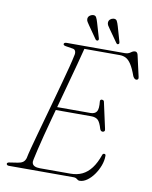

<svg xmlns="http://www.w3.org/2000/svg" viewBox="-95 -942 813 1025"><g transform="rotate(10 311.5 -429.0)"><path d="M205 -353.5H402.5Q425.5 -353.5 435.5 -367.8Q445.5 -382 441 -423.5Q440.5 -428.5 443.2 -431.2Q446 -434 450.5 -434Q456.5 -434 459.5 -431.2Q462.5 -428.5 463 -424L494 -282.5Q496 -274.5 492.8 -270.8Q489.5 -267 485 -266.5Q479 -266 475.2 -268.8Q471.5 -271.5 469 -277.5Q458.5 -314 445.8 -325.5Q433 -337 409.5 -337H199.5ZM373 0H22.5Q16 0 12.8 -2.8Q9.5 -5.5 9.5 -9Q9.5 -13 13.8 -15.5Q18 -18 25 -18.5L67 -25Q83.5 -27.5 93.8 -34.5Q104 -41.5 109 -57Q113 -78 122.5 -113.8Q132 -149.5 144.5 -194.8Q157 -240 171.2 -290.8Q185.5 -341.5 199.5 -392.5Q213.5 -443.5 226.5 -491Q239.5 -538.5 249.5 -577.5Q259.5 -616.5 264.5 -641.5Q268 -654.5 264.2 -664.2Q260.5 -674 250 -675.5L212.5 -681.5Q205 -682.5 201.2 -685Q197.5 -687.5 197.5 -691Q197.5 -695.5 201.8 -697.8Q206 -700 213 -700H527Q545.5 -700 557.8 -709.2Q570 -718.5 580.5 -718.5Q592 -718.5 596 -703.5L622 -588.5Q624.5 -580 621.2 -575.5Q618 -571 613 -571Q606.5 -571 602.2 -575Q598 -579 594 -586Q579 -627.5 565.2 -648.5Q551.5 -669.5 536.5 -677.2Q521.5 -685 503 -685H311Q301.5 -647 288.8 -599.8Q276 -552.5 261.8 -500Q247.5 -447.5 232.8 -393.2Q218 -339 204 -287.8Q190 -236.5 178.5 -191.5Q167 -146.5 158.8 -111.8Q150.5 -77 146.5 -57Q143 -44 146.2 -34.8Q149.5 -25.5 160 -20.8Q170.5 -16 188.5 -16H354Q389 -16 416.8 -29.2Q444.5 -42.5 466 -70.8Q487.5 -99 503 -144Q505.5 -151.5 513 -151.5Q521 -151.5 521 -142Q521 -115.5 510.8 -88.2Q500.5 -61 484 -38Q467.5 -15 447.5 -1Q427.5 13 408 13Q399.5 13 392.5 6.5Q385.5 0 373 0ZM353.5 -835 377.5 -753Q378.5 -750 378 -746.8Q377.5 -743.5 374 -741.5Q370.5 -739.5 367.5 -740.5Q364.5 -741.5 362 -744L313.5 -813.5Q307.5 -822 302.8 -829.8Q298 -837.5 298.5 -846.5Q299.5 -856.5 306.8 -862.8Q314 -869 323.5 -870.5Q337.5 -872.5 343 -862.5Q348.5 -852.5 353.5 -835ZM465.5 -835 489 -753Q490 -750 489.5 -746.8Q489 -743.5 485.5 -741.5Q482 -739.5 479.2 -740.5Q476.5 -741.5 474.5 -744L425.5 -813.5Q419 -822 414.5 -829.8Q410 -837.5 410.5 -846.5Q411.5 -856.5 418.5 -862.8Q425.5 -869 435 -870.5Q449.5 -872.5 455 -862.5Q460.5 -852.5 465.5 -835Z"/></g></svg>

Font: Fraunces Thin
Style: Italic
Weight: 250
Italic angle: -16°
Version: Version 1.000;[b76b70a41]